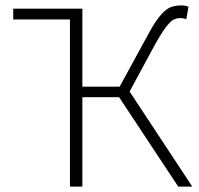

<svg xmlns="http://www.w3.org/2000/svg" viewBox="-20 -691 737 711"><path d="M239 0V-619H29V-659H285V-370H423L519 -546Q540 -586 556.5 -610.5Q573 -635 588 -648.5Q603 -662 618 -666.5Q633 -671 652 -671Q666 -671 678 -666L670 -620Q665 -622 659.5 -623Q654 -624 649 -624Q638 -624 629 -621Q620 -618 609.5 -608Q599 -598 586 -579Q573 -560 555 -528L460 -352L692 0H640L421 -331H285V0Z"/></svg>

Font: CV Source Sans Light
Style: Regular
Weight: 300
Designer: Paul D. Hunt
Foundry: Adobe Systems Incorporated
Version: Version 3.001